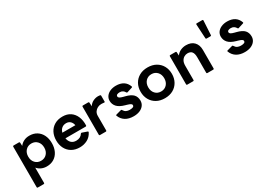

<svg xmlns="http://www.w3.org/2000/svg" viewBox="7 -1714 4052 2912"><g transform="rotate(-30 2033.0 -258.0)"><path d="M81 218Q68 218 68 205V-505Q68 -518 81 -518H175Q189 -518 189 -505L192 -447Q220 -485 263.5 -506.5Q307 -528 361 -528Q435 -528 489.5 -494Q544 -460 573.5 -399.5Q603 -339 603 -259Q603 -180 573.5 -119Q544 -58 489.5 -24Q435 10 361 10Q310 10 268 -9.5Q226 -29 198 -63V205Q198 218 185 218ZM329 -108Q391 -108 430 -150Q469 -192 469 -259Q469 -326 430 -368Q391 -410 329 -410Q267 -410 228 -368Q189 -326 189 -259Q189 -192 228 -150Q267 -108 329 -108Z M941 10Q860 10 801 -24.5Q742 -59 710.5 -120Q679 -181 679 -259Q679 -338 710.5 -398.5Q742 -459 801 -493.5Q860 -528 941 -528Q1021 -528 1076.5 -491Q1132 -454 1160.5 -387.5Q1189 -321 1186 -232Q1185 -219 1172 -219H817Q826 -166 858 -135.5Q890 -105 942 -105Q1020 -105 1056 -164Q1061 -173 1073 -170L1162 -139Q1175 -134 1169 -122Q1135 -54 1074 -22Q1013 10 941 10ZM940 -413Q894 -413 862.5 -387.5Q831 -362 819 -316H1047Q1038 -362 1010 -387.5Q982 -413 940 -413Z M1295 0Q1282 0 1282 -13V-505Q1282 -518 1295 -518H1389Q1403 -518 1403 -505L1406 -440Q1432 -482 1475 -503.5Q1518 -525 1564 -525Q1584 -525 1599 -522Q1610 -519 1610 -508V-405Q1610 -392 1596 -394Q1586 -395 1574.5 -396.5Q1563 -398 1548 -398Q1513 -398 1482 -382.5Q1451 -367 1431.5 -338Q1412 -309 1412 -268V-13Q1412 0 1399 0Z M1884 10Q1799 10 1741.5 -25.5Q1684 -61 1659 -128Q1654 -141 1668 -144L1759 -169Q1770 -172 1775 -161Q1793 -130 1819.5 -117.5Q1846 -105 1879 -105Q1912 -105 1933.5 -113Q1955 -121 1955 -143Q1955 -160 1937 -170.5Q1919 -181 1878 -193L1853 -200Q1760 -226 1720.5 -271Q1681 -316 1681 -376Q1681 -420 1706 -454.5Q1731 -489 1775.5 -508.5Q1820 -528 1878 -528Q1953 -528 2005 -496Q2057 -464 2081 -398Q2086 -385 2073 -382L1982 -353Q1971 -349 1965 -360Q1952 -384 1930.5 -398.5Q1909 -413 1876 -413Q1851 -413 1833 -404.5Q1815 -396 1815 -376Q1815 -358 1833.5 -346.5Q1852 -335 1895 -324L1919 -318Q2014 -294 2051.5 -252.5Q2089 -211 2089 -146Q2089 -99 2062.5 -63.5Q2036 -28 1990 -9Q1944 10 1884 10Z M2431 10Q2348 10 2286.5 -24.5Q2225 -59 2191 -120Q2157 -181 2157 -259Q2157 -338 2191 -398.5Q2225 -459 2286.5 -493.5Q2348 -528 2431 -528Q2514 -528 2575.5 -493.5Q2637 -459 2671 -398.5Q2705 -338 2705 -259Q2705 -181 2671 -120Q2637 -59 2575.5 -24.5Q2514 10 2431 10ZM2431 -108Q2493 -108 2532 -150Q2571 -192 2571 -259Q2571 -326 2532 -368Q2493 -410 2431 -410Q2369 -410 2330 -368Q2291 -326 2291 -259Q2291 -192 2330 -150Q2369 -108 2431 -108Z M2824 0Q2811 0 2811 -13V-505Q2811 -518 2824 -518H2918Q2932 -518 2932 -505L2935 -446Q2964 -487 3009 -507.5Q3054 -528 3104 -528Q3194 -528 3243.5 -477Q3293 -426 3293 -337V-13Q3293 0 3280 0H3176Q3163 0 3163 -13V-284Q3163 -349 3139 -379.5Q3115 -410 3064 -410Q3033 -410 3004.5 -394Q2976 -378 2958.5 -346Q2941 -314 2941 -264V-13Q2941 0 2928 0Z M3428 -459Q3414 -459 3414 -472L3400 -721Q3400 -734 3412 -734H3512Q3524 -734 3524 -721L3510 -472Q3510 -459 3496 -459Z M3831 10Q3746 10 3688.5 -25.5Q3631 -61 3606 -128Q3601 -141 3615 -144L3706 -169Q3717 -172 3722 -161Q3740 -130 3766.5 -117.5Q3793 -105 3826 -105Q3859 -105 3880.5 -113Q3902 -121 3902 -143Q3902 -160 3884 -170.5Q3866 -181 3825 -193L3800 -200Q3707 -226 3667.5 -271Q3628 -316 3628 -376Q3628 -420 3653 -454.5Q3678 -489 3722.5 -508.5Q3767 -528 3825 -528Q3900 -528 3952 -496Q4004 -464 4028 -398Q4033 -385 4020 -382L3929 -353Q3918 -349 3912 -360Q3899 -384 3877.5 -398.5Q3856 -413 3823 -413Q3798 -413 3780 -404.5Q3762 -396 3762 -376Q3762 -358 3780.5 -346.5Q3799 -335 3842 -324L3866 -318Q3961 -294 3998.5 -252.5Q4036 -211 4036 -146Q4036 -99 4009.5 -63.5Q3983 -28 3937 -9Q3891 10 3831 10Z"/></g></svg>

Font: LINE Seed Sans
Style: Bold
Weight: 700
Designer: LINE VX Design & Dalton Maag Ltd & Sandoll Inc
Foundry: Dalton Maag Ltd
Version: Version 1.003